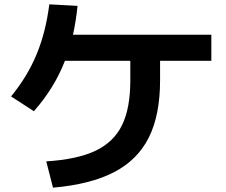

<svg xmlns="http://www.w3.org/2000/svg" viewBox="-20 -815 1040 884"><path d="M580 -445V-535H279Q230 -409 136 -303L31 -371Q107 -464 149 -566Q191 -668 207 -795L337 -788Q330 -718 316 -655H953V-535H717V-445Q717 -286 665.5 -182.5Q614 -79 505.5 -22.5Q397 34 224 49L193 -72Q336 -81 420 -121Q504 -161 542 -239Q580 -317 580 -445Z"/></svg>

Font: Enso
Style: Bold
Weight: 700
Designer: Coji Morishita
Foundry: UNDERFOREST DESIGN
Version: Version 1.000